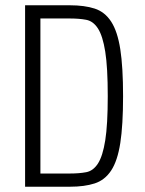

<svg xmlns="http://www.w3.org/2000/svg" viewBox="-20 -707 549 727"><path d="M75 0H245Q300 0 338.5 -12.5Q377 -25 401 -61.5Q425 -98 435.5 -165.5Q446 -233 446 -343Q446 -453 435.5 -520.5Q425 -588 401 -625Q377 -662 338.5 -674.5Q300 -687 245 -687H75ZM133 -50V-637H245Q280 -637 306.5 -632Q333 -627 351 -599Q369 -571 378.5 -511.5Q388 -452 388 -343Q388 -235 378.5 -175.5Q369 -116 351 -88Q333 -60 306.5 -55Q280 -50 245 -50Z"/></svg>

Font: Secuela Light
Style: Regular
Weight: 300
Designer: Fernando Haro
Foundry: deFharo
Version: Version 1.708